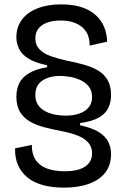

<svg xmlns="http://www.w3.org/2000/svg" viewBox="-20 -694 575 880"><path d="M273 166Q220 166 177.5 154.5Q135 143 106.5 120Q78 97 63 63.5Q48 30 49 -14L126 -30Q125 10 142.5 37.5Q160 65 194.5 78Q229 91 276 91Q338 91 370 69.5Q402 48 402 9Q402 -21 384 -41Q366 -61 335 -73Q304 -85 262 -93Q221 -101 184 -110.5Q147 -120 118 -136.5Q89 -153 72 -180.5Q55 -208 55 -251Q55 -285 68 -312Q81 -339 112 -358Q143 -377 196 -386V-395Q142 -406 111 -425Q80 -444 67.5 -470Q55 -496 55 -523Q55 -570 80.5 -604Q106 -638 152.5 -656Q199 -674 261 -674Q324 -674 370 -655Q416 -636 442.5 -597.5Q469 -559 471 -503L391 -485Q391 -525 374 -550Q357 -575 327.5 -587.5Q298 -600 259 -600Q204 -600 173 -578.5Q142 -557 142 -518Q142 -488 161 -468Q180 -448 213 -436.5Q246 -425 286 -416Q327 -408 363.5 -398Q400 -388 428.5 -371.5Q457 -355 473 -327.5Q489 -300 489 -258Q489 -227 477 -200.5Q465 -174 434.5 -156Q404 -138 347 -130V-120Q402 -108 432.5 -89Q463 -70 476 -44.5Q489 -19 489 12Q489 63 462.5 97Q436 131 387.5 148.5Q339 166 273 166ZM280 -164Q316 -164 343.5 -173.5Q371 -183 386.5 -202Q402 -221 402 -249Q402 -279 386.5 -298Q371 -317 347.5 -327.5Q324 -338 299 -342Q274 -346 256 -346Q206 -346 174 -324.5Q142 -303 142 -259Q142 -230 155 -212Q168 -194 188.5 -183.5Q209 -173 233 -168.5Q257 -164 280 -164Z"/></svg>

Font: Bricolage Grotesque 36pt
Style: Regular
Weight: 400
Designer: Mathieu Triay
Foundry: Atelier Triay
Version: Version 1.001;gftools[0.9.33.dev8+g029e19f]